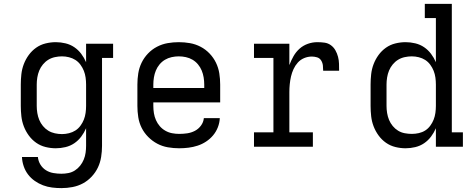

<svg xmlns="http://www.w3.org/2000/svg" viewBox="-20 -755 2440 988"><path d="M296 213Q272 213 248 210Q224 207 201.5 198.5Q179 190 159 176Q139 162 124.5 143Q110 124 102 100.5Q94 77 93 53H175Q177 74 188 92Q199 110 216.5 121Q234 132 255 135.5Q276 139 296 139Q314 139 332 135.5Q350 132 365.5 122Q381 112 392.5 97.5Q404 83 411 66Q418 49 420.5 31Q423 13 423 -5V-95Q413 -72 398 -52Q383 -32 362.5 -18Q342 -4 317 2Q292 8 267 8Q241 8 214.5 1.5Q188 -5 166 -20.5Q144 -36 128 -58Q112 -80 102.5 -105Q93 -130 90 -156.5Q87 -183 87 -210V-320Q87 -347 90 -373.5Q93 -400 102.5 -425Q112 -450 128 -472Q144 -494 166 -509.5Q188 -525 214.5 -531.5Q241 -538 267 -538Q292 -538 317 -532Q342 -526 362.5 -512Q383 -498 398 -478Q413 -458 423 -435V-530H562V-457H505V-5Q505 24 500.5 52.5Q496 81 484 106.5Q472 132 452 153.5Q432 175 407 188.5Q382 202 353.5 207.5Q325 213 296 213ZM299 -65Q317 -65 335 -69.5Q353 -74 368 -83.5Q383 -93 394 -108Q405 -123 411.5 -139.5Q418 -156 420.5 -174Q423 -192 423 -210V-320Q423 -338 420.5 -356Q418 -374 411.5 -390.5Q405 -407 394 -422Q383 -437 368 -446.5Q353 -456 335 -460.5Q317 -465 299 -465Q281 -465 262.5 -461Q244 -457 228.5 -447.5Q213 -438 201 -423.5Q189 -409 182 -392Q175 -375 172 -356.5Q169 -338 169 -320V-210Q169 -192 172 -173.5Q175 -155 182 -138Q189 -121 201 -106.5Q213 -92 228.5 -82.5Q244 -73 262.5 -69Q281 -65 299 -65Z M902 8Q873 8 844 3Q815 -2 789.5 -15.5Q764 -29 743 -50Q722 -71 709 -97Q696 -123 691.5 -152Q687 -181 687 -210V-320Q687 -349 691.5 -377.5Q696 -406 708.5 -432Q721 -458 741.5 -479.5Q762 -501 788 -514.5Q814 -528 842.5 -533Q871 -538 900 -538Q929 -538 957.5 -533Q986 -528 1012 -514.5Q1038 -501 1058.5 -479.5Q1079 -458 1091.5 -432Q1104 -406 1108.5 -377.5Q1113 -349 1113 -320V-228H769V-210Q769 -191 772 -172.5Q775 -154 782.5 -137Q790 -120 802 -106Q814 -92 830.5 -82.5Q847 -73 865.5 -69.5Q884 -66 902 -66Q923 -66 943.5 -69Q964 -72 982.5 -81.5Q1001 -91 1014 -108.5Q1027 -126 1029 -147H1111Q1110 -123 1101 -100Q1092 -77 1076.5 -58.5Q1061 -40 1040.5 -26.5Q1020 -13 997 -5.5Q974 2 950 5Q926 8 902 8ZM1031 -302V-320Q1031 -338 1028 -356.5Q1025 -375 1018 -392Q1011 -409 999 -423.5Q987 -438 971 -447.5Q955 -457 936.5 -461Q918 -465 900 -465Q882 -465 863.5 -461Q845 -457 829 -447.5Q813 -438 801 -423.5Q789 -409 782 -392Q775 -375 772 -356.5Q769 -338 769 -320V-302Z M1287 0V-74H1387V-457H1287V-530H1469V-420Q1478 -444 1490.5 -466Q1503 -488 1521.5 -504.5Q1540 -521 1564 -529.5Q1588 -538 1613 -538Q1632 -538 1650 -535.5Q1668 -533 1682.5 -522.5Q1697 -512 1706 -496Q1715 -480 1719.5 -462.5Q1724 -445 1724.5 -427Q1725 -409 1725 -391H1643Q1643 -404 1641.5 -418Q1640 -432 1632.5 -444Q1625 -456 1611.5 -460Q1598 -464 1585 -464Q1564 -464 1545 -456Q1526 -448 1512.5 -433Q1499 -418 1490.5 -399.5Q1482 -381 1477.5 -361.5Q1473 -342 1471 -321.5Q1469 -301 1469 -281V-74H1590V0Z M2067 8Q2041 8 2014.5 1.5Q1988 -5 1966 -20.5Q1944 -36 1928 -58Q1912 -80 1902.5 -105Q1893 -130 1890 -156.5Q1887 -183 1887 -210V-320Q1887 -347 1890 -373.5Q1893 -400 1902.5 -425Q1912 -450 1928 -472Q1944 -494 1966 -509.5Q1988 -525 2014.5 -531.5Q2041 -538 2067 -538Q2092 -538 2117 -532Q2142 -526 2162.5 -512Q2183 -498 2198 -478Q2213 -458 2223 -435V-662H2166V-735H2305V-74H2362V0H2223V-95Q2213 -72 2198 -52Q2183 -32 2162.5 -18Q2142 -4 2117 2Q2092 8 2067 8ZM2099 -66Q2117 -66 2135 -70Q2153 -74 2168 -83.5Q2183 -93 2194 -108Q2205 -123 2211.5 -139.5Q2218 -156 2220.5 -174Q2223 -192 2223 -210V-320Q2223 -338 2220.5 -356Q2218 -374 2211.5 -390.5Q2205 -407 2194 -422Q2183 -437 2168 -446.5Q2153 -456 2135 -460.5Q2117 -465 2099 -465Q2081 -465 2062.5 -461Q2044 -457 2028.5 -447.5Q2013 -438 2001 -423.5Q1989 -409 1982 -392Q1975 -375 1972 -356.5Q1969 -338 1969 -320V-210Q1969 -192 1972 -173.5Q1975 -155 1982 -138Q1989 -121 2001 -106.5Q2013 -92 2028.5 -82.5Q2044 -73 2062.5 -69.5Q2081 -66 2099 -66Z"/></svg>

Font: Iosevka Slab Extended
Style: Regular
Weight: 400
Width: 7
Monospace: yes
Designer: Belleve Invis
Foundry: Belleve Invis
Version: Version 11.1.1; ttfautohint (v1.8.3)